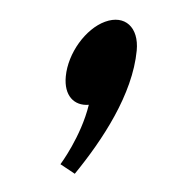

<svg xmlns="http://www.w3.org/2000/svg" viewBox="-68 -233 435 437"><g transform="rotate(-20 149.0 -15.0)"><path d="M227.4 -165.8C180.2 -165.8 123.7 -127.5 100.9 -79.5C82 -39.8 95.5 -9.8 128 -0.8C86.4 61.5 21.1 104.2 21.1 104.2L44.3 135.8C130.1 84.8 229.5 11.2 272.7 -79.5C295.5 -127.5 275.4 -165.8 227.4 -165.8Z"/></g></svg>

Font: Hussar
Style: BdSuprExtOblFive
Weight: 700
Foundry: Cannot Into Space Fonts
Version: Version 2.00